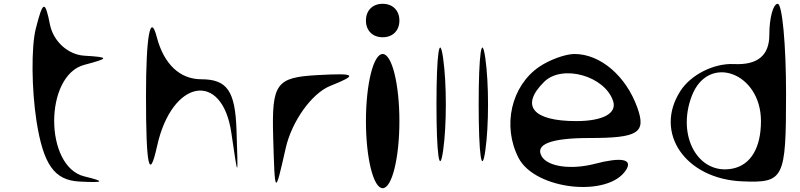

<svg xmlns="http://www.w3.org/2000/svg" viewBox="-20 -955 4206 1010"><path d="M168 -803C144 -707 146 -486 172 -318C208 -89 266 -7 397 0C529 7 536 0 424 -27C212 -78 212 -559 424 -614C556 -649 556 -654 424 -662C338 -667 261 -737 243 -825C217 -956 206 -953 168 -803Z M748 -450C748 -79 765 0 806 -185C883 -538 1149 -586 1197 -256C1233 -9 1233 -9 1224 -274C1217 -477 1174 -538 1039 -538C926 -538 842 -618 805 -759C771 -891 748 -768 748 -450Z M1417 -234C1426 75 1426 76 1483 -176C1515 -317 1620 -464 1717 -503C1865 -562 1854 -571 1651 -560C1432 -548 1409 -516 1417 -234Z M1905 -318C1905 -124 1944 35 1993 35C2042 35 2081 -124 2081 -318C2081 -512 2042 -671 1993 -671C1944 -671 1905 -512 1905 -318ZM1905 -847C1905 -794 1940 -759 1993 -759C2046 -759 2081 -794 2081 -847C2081 -900 2046 -935 1993 -935C1940 -935 1905 -900 1905 -847Z M2276 -406C2276 -141 2292 -31 2311 -163C2330 -295 2330 -517 2311 -649C2292 -781 2276 -671 2276 -406Z M2498 -406C2498 -141 2514 -31 2533 -163C2552 -295 2552 -517 2533 -649C2514 -781 2498 -671 2498 -406Z M2708 -124C2795 44 3182 86 3274 -62C3309 -118 3249 -130 3108 -93C2984 -61 2862 -78 2830 -132C2792 -196 2878 -229 3081 -229C3337 -229 3380 -256 3333 -388C3273 -556 3138 -671 3002 -671C2954 -671 2870 -640 2817 -604C2669 -503 2621 -292 2708 -124ZM2843 -525C2938 -618 3161 -556 3205 -424C3227 -359 3152 -318 3011 -318C2782 -318 2715 -399 2843 -525Z M3559 -476C3418 -257 3585 -13 3885 -1C4104 8 4115 -13 4115 -463C4115 -719 4095 -935 4071 -935C4047 -935 4027 -860 4027 -772C4027 -663 3965 -612 3841 -618C3735 -623 3614 -562 3559 -476ZM3619 -450C3705 -675 3983 -574 3983 -318C3983 -177 3929 -87 3833 -68C3654 -33 3538 -238 3619 -450Z"/></svg>

Font: Venom Sans
Style: Regular
Weight: 400
Version: Version 1.001